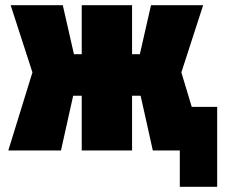

<svg xmlns="http://www.w3.org/2000/svg" viewBox="-20 -580 867 740"><path d="M489 0H295V-211H262L215 0H12L105 -301L21 -560H222L265 -371H295V-560H489V-371H519L562 -560H763L679 -301L719 -168H817V140H673V0H569L522 -211H489Z"/></svg>

Font: Tektur Condensed ExtraBold
Style: Regular
Weight: 800
Width: 3
Designer: Adam Jagosz
Foundry: Adam Jagosz
Version: Version 1.005;gftools[0.9.30]